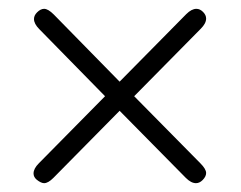

<svg xmlns="http://www.w3.org/2000/svg" viewBox="-20 -456 546 435"><path d="M434 -86Q447 -73 447 -64Q447 -56 439 -48Q432 -41 424 -41Q413 -41 401 -53L251 -205L101 -53Q89 -41 80 -41Q73 -41 63 -49Q56 -55 56 -63Q56 -74 68 -86L218 -238L69 -390Q57 -402 57 -413Q57 -421 64 -428Q72 -436 80 -436Q89 -436 102 -423L251 -271L402 -424Q414 -436 425 -436Q433 -436 440 -429Q447 -422 447 -414Q447 -403 435 -391L284 -238Z"/></svg>

Font: Kodchasan ExtraLight
Style: Regular
Weight: 275
Version: Version 1.000; ttfautohint (v1.6)